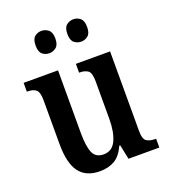

<svg xmlns="http://www.w3.org/2000/svg" viewBox="-138 -850 847 960"><g transform="rotate(-20 285.0 -370.0)"><path d="M230 10Q156 10 120.5 -37.5Q85 -85 85 -187V-420Q85 -463 70 -476Q55 -489 25 -489H21V-536H204V-202Q204 -133 218.5 -98Q233 -63 276 -63Q321 -63 341.5 -106.5Q362 -150 362 -221V-420Q362 -466 345.5 -477.5Q329 -489 303 -489H299V-536H481V-113Q481 -68 498.5 -57.5Q516 -47 542 -47H548V0H384L368 -77H363Q341 -28 308 -9Q275 10 230 10ZM363 -631Q342 -631 326 -644Q310 -657 310 -690Q310 -724 326 -737Q342 -750 363 -750Q383 -750 399 -737Q415 -724 415 -690Q415 -657 399 -644Q383 -631 363 -631ZM193 -631Q172 -631 156.5 -644Q141 -657 141 -690Q141 -724 156.5 -737Q172 -750 193 -750Q213 -750 229.5 -737Q246 -724 246 -690Q246 -657 229.5 -644Q213 -631 193 -631Z"/></g></svg>

Font: Noto Serif Lao Condensed SemiBold
Style: Regular
Weight: 600
Width: 3
Designer: Monotype Design Team
Foundry: Monotype Imaging Inc.
Version: Version 2.003; ttfautohint (v1.8.4.7-5d5b)